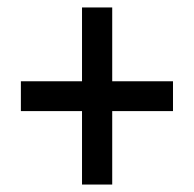

<svg xmlns="http://www.w3.org/2000/svg" viewBox="-20 -611 521 515"><path d="M281 -393H444V-313H281V-116H200V-313H36V-393H200V-591H281Z"/></svg>

Font: Noto Sans Arabic UI Cn Md
Style: Regular
Weight: 500
Width: 3
Designer: Monotype Design Team, Nadine Chahine and Nizar Qandah
Foundry: Monotype Imaging Inc.
Version: Version 2.010; ttfautohint (v1.8.4.7-5d5b)